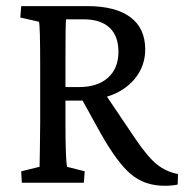

<svg xmlns="http://www.w3.org/2000/svg" viewBox="-20 -593 598 623"><path d="M50.8 0 48.8 -37.1 108.4 -51.8Q108.4 -55.2 109.4 -106.7Q110.4 -158.2 110.4 -194.3V-377.9Q110.4 -512.2 106.4 -522.5L45.9 -536.1L48.8 -573.2H262.7Q354.5 -573.2 402.8 -537.4Q451.2 -501.5 451.2 -432.6Q451.2 -378.9 417.7 -337.9Q384.3 -296.9 327.1 -279.3L418 -144.5Q458 -85 488.3 -60.3Q518.6 -35.6 557.6 -28.3L556.6 5.9Q538.6 9.8 513.7 9.8Q449.7 9.8 405 -27.6Q360.4 -64.9 305.7 -162.1L248 -266.6H192.4V-194.3Q192.4 -82.5 197.3 -51.8L254.9 -37.1L252 0ZM194.3 -530.3Q192.4 -523.4 192.4 -392.6V-310.5H236.3Q296.4 -310.5 330.3 -340.8Q364.3 -371.1 364.3 -424.8Q364.3 -476.6 335.2 -503.4Q306.2 -530.3 251 -530.3Z"/></svg>

Font: Crimson Pro
Style: Regular
Weight: 400
Designer: Jacques Le Bailly
Foundry: Baron von Fonthausen
Version: Version 1.003